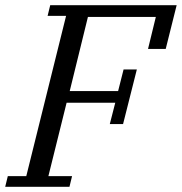

<svg xmlns="http://www.w3.org/2000/svg" viewBox="-41 -718 699 738"><path d="M-11 -41H60L213 -657H142L152 -698H638L596 -530H528L558 -653H297L227 -368H413L434 -451H485L432 -241H381L402 -323H215L145 -41H236L226 0H-21Z"/></svg>

Font: IBM Plex Serif
Style: Italic
Weight: 400
Italic angle: -14°
Designer: Mike Abbink, Paul van der Laan, Pieter van Rosmalen
Foundry: Bold Monday
Version: Version 3.001